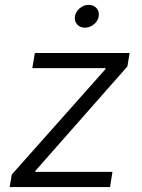

<svg xmlns="http://www.w3.org/2000/svg" viewBox="-20 -757 574 777"><path d="M19 0 27.8 -50.8 406.7 -477.1 407.2 -481.4H110.8L121.1 -542.5H504.4L495.6 -488.3L123 -65.4L122.1 -61.5H435.1L425.3 0ZM323.7 -645Q303.7 -645 292 -658.4Q280.3 -671.9 283.2 -690.9Q286.6 -710.4 303 -723.9Q319.3 -737.3 338.9 -737.3Q358.9 -737.3 370.8 -723.9Q382.8 -710.4 379.4 -690.9Q376.5 -671.9 359.9 -658.4Q343.3 -645 323.7 -645Z"/></svg>

Font: Inter 16pt Light
Style: Italic
Weight: 300
Italic angle: -9.3988°
Version: Version 4.001;git-66647c0bb